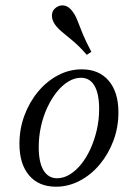

<svg xmlns="http://www.w3.org/2000/svg" viewBox="-20 -684 513 715"><path d="M188.7 11.3Q124.2 11.3 88.3 -31Q52.4 -73.4 52.4 -148.4Q52.4 -204 71 -254Q89.5 -304 121.8 -342.7Q154 -381.5 196 -403.6Q237.9 -425.8 284.7 -425.8Q348.4 -425.8 384.7 -383.5Q421 -341.1 421 -265.3Q421 -209.7 402.4 -160.1Q383.9 -110.5 351.6 -71.8Q319.4 -33.1 277 -10.9Q234.7 11.3 188.7 11.3ZM192.7 -20.2Q216.9 -20.2 239.9 -34.3Q262.9 -48.4 282.7 -73Q302.4 -97.6 317.3 -130.6Q332.3 -163.7 340.7 -201.2Q349.2 -238.7 349.2 -278.2Q349.2 -334.7 331.9 -364.5Q314.5 -394.4 281.5 -394.4Q257.3 -394.4 234.3 -380.2Q211.3 -366.1 191.5 -341.5Q171.8 -316.9 156.5 -284.3Q141.1 -251.6 132.7 -213.7Q124.2 -175.8 124.2 -136.3Q124.2 -79.8 141.9 -50Q159.7 -20.2 192.7 -20.2ZM303.2 -479.8Q275 -512.1 251.6 -531.5Q228.2 -550.8 211.3 -564.9Q194.4 -579 184.7 -592.7Q172.6 -610.5 173.4 -628.2Q174.2 -646 189.5 -656.5Q204.8 -666.9 221.4 -662.9Q237.9 -658.9 250.8 -640.3Q261.3 -626.6 269 -606Q276.6 -585.5 288.3 -557.3Q300 -529 320.2 -491.1Z"/></svg>

Font: Playfair 12pt Light
Style: Italic
Weight: 300
Italic angle: -15.6°
Designer: Claus Eggers Sørensen
Foundry: Claus Eggers Sørensen
Version: Version 2.000;gftools[0.9.28]